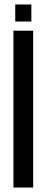

<svg xmlns="http://www.w3.org/2000/svg" viewBox="-20 -837 208 857"><path d="M120 -741V-817H48V-741ZM40 0H128V-700H40Z"/></svg>

Font: Queering
Style: Regular
Weight: 400
Designer: Adam Naccarato
Foundry: adamnac
Version: Version 2.000;hotconv 1.0.109;makeotfexe 2.5.65596